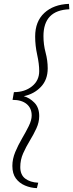

<svg xmlns="http://www.w3.org/2000/svg" viewBox="-20 -768 379 994"><path d="M171 206Q139 205 109.5 192.5Q80 180 62 155.5Q44 131 44 91Q44 55 59 19Q74 -17 94 -51Q114 -85 129 -115.5Q144 -146 144 -170Q144 -208 118 -229.5Q92 -251 45 -251L52 -291Q108 -291 145.5 -321Q183 -351 183 -400Q183 -437 172.5 -484.5Q162 -532 162 -579Q162 -657 209.5 -701Q257 -745 337 -748L339 -720Q205 -715 205 -581Q205 -537 216 -496Q227 -455 227 -414Q227 -355 191.5 -318Q156 -281 103 -270Q133 -262 158 -236.5Q183 -211 183 -167Q183 -135 168.5 -103.5Q154 -72 134.5 -40Q115 -8 100 25.5Q85 59 85 97Q85 137 110.5 156.5Q136 176 178 178Z"/></svg>

Font: Livvic ExtraLight
Style: Italic
Weight: 275
Italic angle: -10°
Designer: Jacques Le Bailly, Baron von Fonthausen
Version: Version 1.001; ttfautohint (v1.8.2)